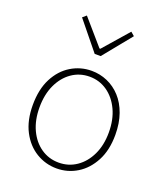

<svg xmlns="http://www.w3.org/2000/svg" viewBox="-148 -909 883 1023"><g transform="rotate(20 293.0 -397.5)"><path d="M293 13Q230 13 176.5 -19.5Q123 -52 91 -113.5Q59 -175 59 -262Q59 -351 91 -413Q123 -475 176.5 -507.5Q230 -540 293 -540Q340 -540 382.5 -521.5Q425 -503 457.5 -467.5Q490 -432 508.5 -380Q527 -328 527 -262Q527 -175 494.5 -113.5Q462 -52 409 -19.5Q356 13 293 13ZM293 -20Q349 -20 393.5 -50.5Q438 -81 464 -135.5Q490 -190 490 -262Q490 -335 464 -390Q438 -445 393.5 -476Q349 -507 293 -507Q237 -507 192.5 -476Q148 -445 122.5 -390Q97 -335 97 -262Q97 -190 122.5 -135.5Q148 -81 192.5 -50.5Q237 -20 293 -20ZM276 -630 146 -790 167 -808 290 -666H295L419 -808L440 -790L310 -630Z"/></g></svg>

Font: Noto Sans KR Thin
Style: Regular
Weight: 100
Designer: Ryoko NISHIZUKA 西塚涼子 (kana, bopomofo & ideographs); Paul D. Hunt (Latin, Greek & Cyrillic); Sandoll Communications 산돌커뮤니
Foundry: Adobe
Version: Version 2.004-H2;hotconv 1.0.118;makeotfexe 2.5.65603